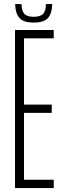

<svg xmlns="http://www.w3.org/2000/svg" viewBox="-20 -952 316 972"><path d="M56 0V-800H252V-758H101.5V-422.5H242V-380.5H101.5V-42H252V0ZM150.5 -837.5Q102 -837.5 80.2 -859.2Q58.5 -881 56.5 -931.5H89Q89.5 -896.5 103.2 -881.8Q117 -867 150.5 -867Q184.5 -867 198.2 -881.8Q212 -896.5 212.5 -931.5H244.5Q243 -881 221.2 -859.2Q199.5 -837.5 150.5 -837.5Z"/></svg>

Font: Big Shoulders Display Thin Light
Style: Regular
Weight: 300
Version: Version 2.002